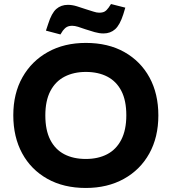

<svg xmlns="http://www.w3.org/2000/svg" viewBox="-20 -923 852 953"><path d="M406 10Q296 10 215 -35.5Q134 -81 90 -162Q46 -243 46 -351Q46 -459 91.5 -539.5Q137 -620 218 -665Q299 -710 406 -710Q517 -710 597.5 -664.5Q678 -619 722 -538.5Q766 -458 766 -350Q766 -242 721 -161Q676 -80 594.5 -35Q513 10 406 10ZM406 -134Q467 -134 512 -157.5Q557 -181 582 -229.5Q607 -278 607 -351Q607 -424 582.5 -471.5Q558 -519 513 -542.5Q468 -566 406 -566Q346 -566 300.5 -542.5Q255 -519 230 -471Q205 -423 205 -350Q205 -277 229.5 -229Q254 -181 299 -157.5Q344 -134 406 -134ZM280 -752 208 -771 219 -804Q236 -858 259.5 -878.5Q283 -899 317 -899Q338 -899 361 -892Q384 -885 407 -877Q427 -871 443.5 -865.5Q460 -860 472 -860Q489 -860 499 -865.5Q509 -871 519 -885L531 -903L602 -885L592 -852Q575 -799 551.5 -778Q528 -757 494 -757Q473 -757 450 -763.5Q427 -770 403 -778Q384 -785 367.5 -790Q351 -795 339 -795Q323 -795 312.5 -789.5Q302 -784 292 -771Z"/></svg>

Font: REM Medium SemiBold
Style: Regular
Weight: 600
Version: Version 1.005;gftools[0.9.28]